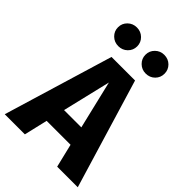

<svg xmlns="http://www.w3.org/2000/svg" viewBox="-278 -1036 1147 1147"><g transform="rotate(45 295.5 -462.5)"><path d="M394 -149H192L157 0H-13L196 -693H395L604 0H430ZM366 -268 293 -574 220 -268ZM260 -846Q260 -813 236.5 -790Q213 -767 179 -767Q145 -767 121.5 -790Q98 -813 98 -846Q98 -879 121.5 -902Q145 -925 179 -925Q213 -925 236.5 -902Q260 -879 260 -846ZM491 -846Q491 -813 468 -790Q445 -767 410 -767Q377 -767 353.5 -790Q330 -813 330 -846Q330 -879 353.5 -902Q377 -925 410 -925Q445 -925 468 -902Q491 -879 491 -846Z"/></g></svg>

Font: Statis Sans
Style: Bold
Weight: 700
Designer: bBox Type GmbH
Foundry: bBox Type GmbH
Version: Version 1.000